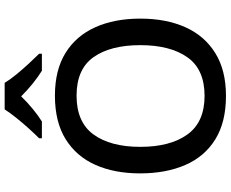

<svg xmlns="http://www.w3.org/2000/svg" viewBox="-103 -878 991 825"><g transform="rotate(-90 392.5 -465.5)"><path d="M725 -358Q725 -247 688 -164.5Q651 -82 577 -36Q503 10 393 10Q280 10 206 -36Q132 -82 96 -165Q60 -248 60 -359Q60 -469 96.5 -551Q133 -633 207 -679Q281 -725 394 -725Q504 -725 577.5 -679.5Q651 -634 688 -551.5Q725 -469 725 -358ZM174 -358Q174 -230 227 -156Q280 -82 393 -82Q507 -82 559 -156Q611 -230 611 -358Q611 -486 559.5 -559Q508 -632 394 -632Q280 -632 227 -559Q174 -486 174 -358ZM449 -941Q462 -919 484.5 -891.5Q507 -864 531.5 -837.5Q556 -811 574 -793V-781H501Q475 -797 446.5 -820Q418 -843 391 -870Q337 -815 283 -781H211V-793Q230 -812 253.5 -838Q277 -864 299 -891.5Q321 -919 335 -941Z"/></g></svg>

Font: Noto Sans Ol Chiki Medium
Style: Regular
Weight: 500
Designer: Monotype Design Team, Lewis McGuffie
Foundry: Monotype Imaging Inc.
Version: Version 2.003; ttfautohint (v1.8.4.7-5d5b)